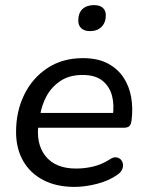

<svg xmlns="http://www.w3.org/2000/svg" viewBox="-20 -724 574 753"><path d="M272 9Q202 9 150.5 -17.5Q99 -44 71 -92.5Q43 -141 43 -207Q43 -287 75 -352.5Q107 -418 166 -457Q225 -496 305 -496Q363 -496 402 -475.5Q441 -455 464 -420.5Q487 -386 494.5 -342.5Q502 -299 496 -253Q494 -235 487 -229Q480 -223 465 -223H114L122 -281H440L422 -267Q429 -313 419 -349.5Q409 -386 381 -408Q353 -430 304 -430Q252 -430 217 -406.5Q182 -383 162.5 -347Q143 -311 137 -270L132 -245Q119 -162 158 -112.5Q197 -63 278 -63Q313 -63 346 -71Q379 -79 409 -98Q423 -108 434.5 -107Q446 -106 453 -99Q460 -92 462 -81.5Q464 -71 459 -59.5Q454 -48 441 -39Q407 -15 360.5 -3Q314 9 272 9ZM333 -602Q311 -602 299 -613Q287 -624 287 -643Q287 -673 303.5 -688.5Q320 -704 349 -704Q371 -704 383 -693.5Q395 -683 395 -664Q395 -636 378.5 -619Q362 -602 333 -602Z"/></svg>

Font: Nunito ExtraLight Medium
Style: Italic
Weight: 500
Italic angle: -9°
Version: Version 3.602